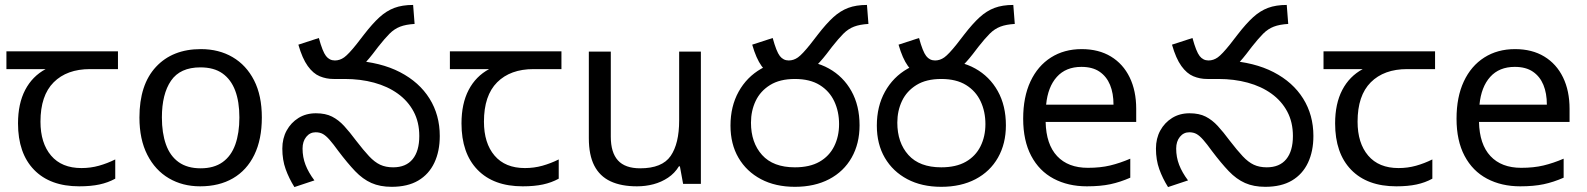

<svg xmlns="http://www.w3.org/2000/svg" viewBox="-20 -745 6431 778"><path d="M301 10Q183 10 118 -57Q53 -124 53 -245Q53 -325 82 -380.5Q111 -436 165 -465H6V-537H458V-465H345Q251 -465 197.5 -411.5Q144 -358 144 -252Q144 -165 187 -114.5Q230 -64 310 -64Q347 -64 381 -73.5Q415 -83 447 -99V-21Q418 -5 383 2.5Q348 10 301 10Z M1041 -269Q1041 -180 1010.5 -117.5Q980 -55 924 -22.5Q868 10 791 10Q720 10 664.5 -22.5Q609 -55 577 -117.5Q545 -180 545 -269Q545 -402 612 -474Q679 -546 794 -546Q867 -546 922.5 -513.5Q978 -481 1009.5 -419.5Q1041 -358 1041 -269ZM636 -269Q636 -206 652.5 -159.5Q669 -113 704 -88Q739 -63 793 -63Q847 -63 882 -88Q917 -113 933.5 -159.5Q950 -206 950 -269Q950 -333 933 -378Q916 -423 881.5 -447.5Q847 -472 792 -472Q710 -472 673 -418Q636 -364 636 -269Z M1567 12Q1520 12 1485 -3.5Q1450 -19 1419 -51.5Q1388 -84 1351 -133Q1330 -162 1315.5 -178.5Q1301 -195 1288.5 -202Q1276 -209 1259 -209Q1236 -209 1221 -190.5Q1206 -172 1206 -143Q1206 -108 1218 -77Q1230 -46 1254 -14L1173 13Q1151 -22 1137.5 -59.5Q1124 -97 1124 -143Q1124 -184 1141.5 -216Q1159 -248 1189.5 -267Q1220 -286 1260 -286Q1299 -286 1325.5 -272.5Q1352 -259 1374.5 -234.5Q1397 -210 1423 -175Q1453 -136 1475.5 -112Q1498 -88 1520.5 -77.5Q1543 -67 1573 -67Q1625 -67 1652 -100Q1679 -133 1679 -194Q1679 -250 1656 -293Q1633 -336 1592 -365.5Q1551 -395 1496 -410Q1441 -425 1377 -425H1333L1411 -500Q1523 -493 1601 -452.5Q1679 -412 1720.5 -345.5Q1762 -279 1762 -194Q1762 -132 1740 -85.5Q1718 -39 1675 -13.5Q1632 12 1567 12ZM1331 -425Q1302 -425 1275.5 -436Q1249 -447 1227 -477.5Q1205 -508 1189 -564L1272 -591Q1287 -536 1301 -518Q1315 -500 1337 -500Q1357 -500 1374.5 -512.5Q1392 -525 1424 -565L1455 -605Q1489 -649 1517.5 -675Q1546 -701 1578 -713Q1610 -725 1654 -725L1660 -648Q1625 -646 1601.5 -637Q1578 -628 1558.5 -608.5Q1539 -589 1513 -556L1490 -526Q1462 -490 1437 -468Q1412 -446 1386.5 -435.5Q1361 -425 1331 -425Z M2098 10Q1980 10 1915 -57Q1850 -124 1850 -245Q1850 -325 1879 -380.5Q1908 -436 1962 -465H1803V-537H2255V-465H2142Q2048 -465 1994.5 -411.5Q1941 -358 1941 -252Q1941 -165 1984 -114.5Q2027 -64 2107 -64Q2144 -64 2178 -73.5Q2212 -83 2244 -99V-21Q2215 -5 2180 2.5Q2145 10 2098 10Z M2820 -536V0H2748L2735 -71H2731Q2714 -43 2687 -25Q2660 -7 2628 1.5Q2596 10 2561 10Q2497 10 2453.5 -10.5Q2410 -31 2388 -74Q2366 -117 2366 -185V-536H2455V-191Q2455 -127 2484 -95Q2513 -63 2574 -63Q2663 -63 2697.5 -113Q2732 -163 2732 -257V-536Z M3170 -425Q3141 -425 3114.5 -436Q3088 -447 3066 -477.5Q3044 -508 3028 -564L3111 -591Q3126 -536 3140 -518Q3154 -500 3176 -500Q3196 -500 3213.5 -512.5Q3231 -525 3263 -565L3294 -605Q3328 -649 3356.5 -675Q3385 -701 3417 -713Q3449 -725 3493 -725L3499 -648Q3464 -646 3440.5 -637Q3417 -628 3397.5 -608.5Q3378 -589 3352 -556L3329 -526Q3301 -490 3276 -468Q3251 -446 3225.5 -435.5Q3200 -425 3170 -425ZM2940 -236Q2940 -314 2973 -373.5Q3006 -433 3064.5 -466.5Q3123 -500 3201 -500Q3280 -500 3338.5 -467.5Q3397 -435 3430 -376Q3463 -317 3463 -237Q3463 -163 3431 -106.5Q3399 -50 3340 -19Q3281 12 3201 12Q3122 12 3063.5 -19Q3005 -50 2972.5 -105.5Q2940 -161 2940 -236ZM3023 -248Q3023 -167 3068 -117Q3113 -67 3201 -67Q3261 -67 3300.5 -89.5Q3340 -112 3360 -152Q3380 -192 3380 -242Q3380 -293 3360.5 -334.5Q3341 -376 3301.5 -400.5Q3262 -425 3201 -425Q3140 -425 3100.5 -400.5Q3061 -376 3042 -336Q3023 -296 3023 -248Z M3763 -425Q3734 -425 3707.5 -436Q3681 -447 3659 -477.5Q3637 -508 3621 -564L3704 -591Q3719 -536 3733 -518Q3747 -500 3769 -500Q3789 -500 3806.5 -512.5Q3824 -525 3856 -565L3887 -605Q3921 -649 3949.5 -675Q3978 -701 4010 -713Q4042 -725 4086 -725L4092 -648Q4057 -646 4033.5 -637Q4010 -628 3990.5 -608.5Q3971 -589 3945 -556L3922 -526Q3894 -490 3869 -468Q3844 -446 3818.5 -435.5Q3793 -425 3763 -425ZM3533 -236Q3533 -314 3566 -373.5Q3599 -433 3657.5 -466.5Q3716 -500 3794 -500Q3873 -500 3931.5 -467.5Q3990 -435 4023 -376Q4056 -317 4056 -237Q4056 -163 4024 -106.5Q3992 -50 3933 -19Q3874 12 3794 12Q3715 12 3656.5 -19Q3598 -50 3565.5 -105.5Q3533 -161 3533 -236ZM3616 -248Q3616 -167 3661 -117Q3706 -67 3794 -67Q3854 -67 3893.5 -89.5Q3933 -112 3953 -152Q3973 -192 3973 -242Q3973 -293 3953.5 -334.5Q3934 -376 3894.5 -400.5Q3855 -425 3794 -425Q3733 -425 3693.5 -400.5Q3654 -376 3635 -336Q3616 -296 3616 -248Z M4363 -546Q4432 -546 4481.5 -516Q4531 -486 4557.5 -431.5Q4584 -377 4584 -304V-251H4217Q4219 -160 4263.5 -112.5Q4308 -65 4388 -65Q4439 -65 4478.5 -74.5Q4518 -84 4560 -102V-25Q4519 -7 4479 1.5Q4439 10 4384 10Q4308 10 4249.5 -21Q4191 -52 4158.5 -113.5Q4126 -175 4126 -264Q4126 -352 4155.5 -415Q4185 -478 4238.5 -512Q4292 -546 4363 -546ZM4362 -474Q4299 -474 4262.5 -433.5Q4226 -393 4219 -321H4492Q4492 -367 4478 -401Q4464 -435 4435.5 -454.5Q4407 -474 4362 -474Z M5107 12Q5060 12 5025 -3.5Q4990 -19 4959 -51.5Q4928 -84 4891 -133Q4870 -162 4855.5 -178.5Q4841 -195 4828.5 -202Q4816 -209 4799 -209Q4776 -209 4761 -190.5Q4746 -172 4746 -143Q4746 -108 4758 -77Q4770 -46 4794 -14L4713 13Q4691 -22 4677.5 -59.5Q4664 -97 4664 -143Q4664 -184 4681.5 -216Q4699 -248 4729.5 -267Q4760 -286 4800 -286Q4839 -286 4865.5 -272.5Q4892 -259 4914.5 -234.5Q4937 -210 4963 -175Q4993 -136 5015.5 -112Q5038 -88 5060.5 -77.5Q5083 -67 5113 -67Q5165 -67 5192 -100Q5219 -133 5219 -194Q5219 -250 5196 -293Q5173 -336 5132 -365.5Q5091 -395 5036 -410Q4981 -425 4917 -425H4873L4951 -500Q5063 -493 5141 -452.5Q5219 -412 5260.5 -345.5Q5302 -279 5302 -194Q5302 -132 5280 -85.5Q5258 -39 5215 -13.5Q5172 12 5107 12ZM4871 -425Q4842 -425 4815.5 -436Q4789 -447 4767 -477.5Q4745 -508 4729 -564L4812 -591Q4827 -536 4841 -518Q4855 -500 4877 -500Q4897 -500 4914.5 -512.5Q4932 -525 4964 -565L4995 -605Q5029 -649 5057.5 -675Q5086 -701 5118 -713Q5150 -725 5194 -725L5200 -648Q5165 -646 5141.5 -637Q5118 -628 5098.5 -608.5Q5079 -589 5053 -556L5030 -526Q5002 -490 4977 -468Q4952 -446 4926.5 -435.5Q4901 -425 4871 -425Z M5638 10Q5520 10 5455 -57Q5390 -124 5390 -245Q5390 -325 5419 -380.5Q5448 -436 5502 -465H5343V-537H5795V-465H5682Q5588 -465 5534.5 -411.5Q5481 -358 5481 -252Q5481 -165 5524 -114.5Q5567 -64 5647 -64Q5684 -64 5718 -73.5Q5752 -83 5784 -99V-21Q5755 -5 5720 2.5Q5685 10 5638 10Z M6119 -546Q6188 -546 6237.5 -516Q6287 -486 6313.5 -431.5Q6340 -377 6340 -304V-251H5973Q5975 -160 6019.5 -112.5Q6064 -65 6144 -65Q6195 -65 6234.5 -74.5Q6274 -84 6316 -102V-25Q6275 -7 6235 1.5Q6195 10 6140 10Q6064 10 6005.5 -21Q5947 -52 5914.5 -113.5Q5882 -175 5882 -264Q5882 -352 5911.5 -415Q5941 -478 5994.5 -512Q6048 -546 6119 -546ZM6118 -474Q6055 -474 6018.5 -433.5Q5982 -393 5975 -321H6248Q6248 -367 6234 -401Q6220 -435 6191.5 -454.5Q6163 -474 6118 -474Z"/></svg>

Font: telugu25
Style: Book
Weight: 400
Designer: Jelle Bosma - Monotype Design Team
Foundry: Monotype Imaging Inc.
Version: Version 2.003